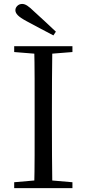

<svg xmlns="http://www.w3.org/2000/svg" viewBox="-20 -965 445 985"><path d="M266.7 -802.5 253.9 -783.4Q218.8 -801.8 184.2 -820.1Q149.6 -838.4 115.3 -856.9Q83.9 -873.9 71.4 -886.7Q58.9 -899.5 58.9 -912.4Q58.9 -925.2 69 -935Q79.1 -944.8 93.8 -944.8Q106 -944.8 119.7 -936Q133.4 -927.2 156 -905.1Q182.6 -881.7 210.3 -855.3Q238.1 -828.9 266.7 -802.5ZM52.8 0V-30.1L190.9 -42.1H212.5L351.6 -30.1V0ZM155.3 0Q157.5 -83.6 157.6 -167.7Q157.7 -251.7 157.7 -336.8V-391.1Q157.7 -476.1 157.6 -560.4Q157.5 -644.8 155.3 -728H248.5Q247.3 -645.2 246.8 -560.7Q246.3 -476.1 246.3 -391.1V-337Q246.3 -252.2 246.8 -168.1Q247.3 -84.1 248.5 0ZM52.8 -698V-728H351.6V-698L212.5 -686.9H190.9Z"/></svg>

Font: Noto Serif HK ExtraLight
Style: Regular
Weight: 200
Designer: Ryoko NISHIZUKA 西塚涼子 (kana & ideographs); Frank Grießhammer (Latin, Greek & Cyrillic); Wenlong ZHANG 张文龙 (bopomofo); San
Foundry: Adobe
Version: Version 2.002-H1;hotconv 1.1.0;makeotfexe 2.6.0